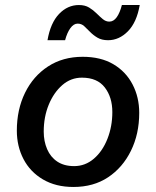

<svg xmlns="http://www.w3.org/2000/svg" viewBox="-20 -735 621 764"><path d="M272 9Q202 9 151 -21Q100 -51 73.5 -102Q47 -153 47 -215Q47 -299 79.5 -365.5Q112 -432 171 -470.5Q230 -509 309 -509Q381 -509 431 -479.5Q481 -450 507.5 -399Q534 -348 534 -286Q534 -202 501 -135Q468 -68 410 -29.5Q352 9 272 9ZM275 -74Q319 -74 353.5 -103.5Q388 -133 407.5 -182.5Q427 -232 427 -289Q427 -348 397 -387Q367 -426 306 -426Q262 -426 228 -396.5Q194 -367 174 -318.5Q154 -270 154 -211Q154 -173 167.5 -141.5Q181 -110 208 -92Q235 -74 275 -74ZM536 -715Q524 -646 489 -610.5Q454 -575 410 -575Q385 -575 368 -585Q351 -595 338.5 -608Q326 -621 315 -631Q304 -641 289 -641Q273 -641 260 -623Q247 -605 239 -575H169Q181 -644 215 -679.5Q249 -715 294 -715Q318 -715 334.5 -705Q351 -695 364 -682Q377 -669 389 -659Q401 -649 415 -649Q432 -649 444.5 -666.5Q457 -684 465 -715Z"/></svg>

Font: Kantumruy Pro Medium
Style: Italic
Weight: 500
Italic angle: -13°
Designer: Sovichet Tep
Foundry: Sovichet Tep
Version: Version 1.002